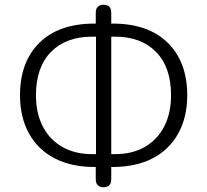

<svg xmlns="http://www.w3.org/2000/svg" viewBox="-20 -758 870 806"><path d="M415 28Q382 28 382 -6V-57H377Q279 -57 209 -93.5Q139 -130 101.5 -198Q64 -266 64 -358Q64 -498 145.5 -578.5Q227 -659 377 -659H382V-704Q382 -738 415 -738Q447 -738 447 -704V-659H453Q602 -659 684 -578.5Q766 -498 766 -358Q766 -266 728.5 -198Q691 -130 621 -93.5Q551 -57 453 -57H447V-6Q447 28 415 28ZM383 -111V-604H366Q257 -604 194 -540Q131 -476 131 -358Q131 -282 160 -226.5Q189 -171 242 -141Q295 -111 366 -111ZM447 -604V-111H464Q535 -111 587.5 -141Q640 -171 669 -226.5Q698 -282 698 -358Q698 -476 635 -540Q572 -604 464 -604Z"/></svg>

Font: Chiron GoRound TC L
Style: Regular
Weight: 300
Designer: Ryoko NISHIZUKA 西塚涼子 (kana, bopomofo & ideographs); Paul D. Hunt (Latin, Greek & Cyrillic); Sandoll Communications 산돌커뮤니
Foundry: Adobe
Version: Version 1.000;hotconv 1.1.1;makeotfexe 2.6.0